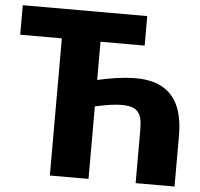

<svg xmlns="http://www.w3.org/2000/svg" viewBox="-52 -782 872 836"><g transform="rotate(5 384.0 -363.5)"><path d="M741 0.5H571V-219.5Q571 -243 569.5 -262.2Q568 -281.5 561.5 -296Q555 -310.5 542 -319.8Q529 -329 506 -332Q483 -335 448.5 -331.5Q414 -328 365 -317V0H196V-599.5H14V-728.5H558V-599.5H365V-432.5Q451.5 -452.5 521.2 -454.5Q591 -456.5 639.8 -433.5Q688.5 -410.5 714.8 -358.5Q741 -306.5 741 -219Z"/></g></svg>

Font: Lato Black
Style: Regular
Weight: 900
Designer: Lukasz Dziedzic
Foundry: tyPoland Lukasz Dziedzic
Version: Version 2.007; 2014-02-27